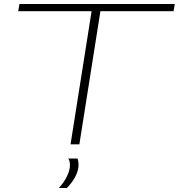

<svg xmlns="http://www.w3.org/2000/svg" viewBox="-20 -720 892 958"><path d="M846 -664H481L376 0H332L437 -664H71L77 -700H852ZM320 71H367Q372 88 372 101Q372 130 356.5 160Q341 190 314 218H274Q300 189 314.5 159Q329 129 329 104Q329 82 320 71Z"/></svg>

Font: Georama ExtraExtended ExtraLight
Style: Italic
Weight: 200
Width: 8
Italic angle: -9°
Designer: Jean-Baptiste Levee
Foundry: Production Type
Version: Version 1.000